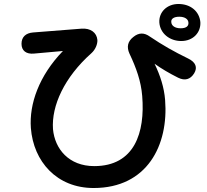

<svg xmlns="http://www.w3.org/2000/svg" viewBox="-20 -870 1040 964"><path d="M887 -728C858 -728 841 -741 840 -759C838 -775 852 -786 880 -786C908 -786 925 -774 926 -757C928 -739 915 -728 887 -728ZM151 -601 296 -614C176 -490 126 -348 135 -227C148 -59 265 74 450 74C719 74 827 -141 809 -368C804 -431 785 -490 756 -550C791 -525 830 -502 874 -480C908 -463 936 -471 955 -502C973 -532 962 -558 925 -576C855 -610 795 -644 733 -686C704 -707 677 -707 649 -684C621 -662 615 -634 630 -601C664 -529 688 -463 694 -388C709 -205 656 -36 453 -36C326 -36 255 -122 246 -222C238 -339 303 -482 439 -603C459 -621 470 -648 469 -669C466 -706 435 -730 388 -726L146 -707C109 -704 88 -684 88 -650C88 -616 111 -597 151 -601ZM780 -757C784 -702 832 -664 890 -664C949 -664 989 -706 986 -759C981 -812 938 -850 876 -850C818 -850 777 -809 780 -757Z"/></svg>

Font: 寒蝉团圆体 Round
Style: Regular
Weight: 500
Designer: 寒蝉字型
Version: Version 2.700;Glyphs 3.1.1 (3135)